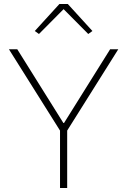

<svg xmlns="http://www.w3.org/2000/svg" viewBox="-20 -946 640 966"><path d="M282 0V-289L25 -698H67L299 -327H302L534 -698H575L318 -289V0ZM321 -926 445 -790 424 -775 300 -900 176 -775 155 -790 279 -926Z"/></svg>

Font: IBM Plex Mono ExtraLight
Style: Regular
Weight: 200
Monospace: yes
Designer: Mike Abbink, Paul van der Laan, Pieter van Rosmalen
Foundry: Bold Monday
Version: Version 2.3